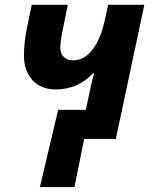

<svg xmlns="http://www.w3.org/2000/svg" viewBox="-20 -566 626 782"><path d="M362.8 -267.1H358.4Q296.9 -201.7 205.6 -201.7Q167 -201.7 138.2 -218.5Q109.4 -235.4 93.8 -266.1Q77.6 -297.9 77.6 -336.4Q77.6 -393.6 89.4 -450.7L109.4 -546.4H256.3L232.9 -432.1Q225.6 -393.1 225.6 -373Q225.6 -347.7 239.7 -334Q253.9 -320.3 278.8 -320.3Q323.7 -320.3 357.7 -365.2Q391.6 -410.2 409.2 -494.1L420.4 -546.4H567.9L451.7 0H322.8L283.2 195.8H142.6L216.8 -118.7H329.6L339.4 -164.6Q351.1 -223.1 362.8 -267.1Z"/></svg>

Font: Viking Open Sans
Style: Bold Italic
Weight: 700
Italic angle: -12°
Foundry: Ascender Corporation
Version: Version 2.000